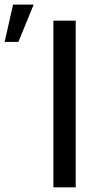

<svg xmlns="http://www.w3.org/2000/svg" viewBox="-132 -799 438 819"><path d="M190.9 -710.9V0H95.7V-710.9ZM-112.3 -620.1 -76.2 -779.3H11.7L-53.7 -620.1Z"/></svg>

Font: Bert Sans Medium
Style: Regular
Weight: 500
Designer: Christian Robertson, Adam Twardoch, & Cristiano Sobral
Foundry: Google
Version: Version 12.135;January 10, 2020;FontCreator 12.0.0.2547 64-b